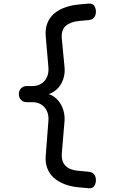

<svg xmlns="http://www.w3.org/2000/svg" viewBox="-20 -885 640 1071"><path d="M475 165 420 160Q376 156 340.5 142.5Q305 129 280.5 107Q256 85 244 54Q232 23 235 -16L250 -210Q252 -233 246.5 -252Q241 -271 229.5 -285Q218 -299 200.5 -307Q183 -315 160 -315H130Q110 -315 97.5 -327.5Q85 -340 85 -360Q85 -380 97.5 -392.5Q110 -405 130 -405H160Q183 -405 200.5 -413Q218 -421 229.5 -435Q241 -449 246.5 -468Q252 -487 250 -510L235 -684Q232 -723 243.5 -754Q255 -785 279.5 -807Q304 -829 340 -842.5Q376 -856 420 -860L475 -865Q495 -867 505 -853.5Q515 -840 515 -820Q515 -800 505 -787.5Q495 -775 475 -773L420 -768Q372 -763 346 -740Q320 -717 325 -666L340 -510Q343 -481 335.5 -453Q328 -425 312 -403.5Q296 -382 272 -369Q262 -363 251 -360Q262 -357 271 -352Q295 -338 311 -316Q327 -294 334.5 -266.5Q342 -239 340 -210L325 -32Q323 -7 328.5 11Q334 29 346.5 41Q359 53 377.5 59.5Q396 66 420 68L475 73Q495 75 505 87.5Q515 100 515 120Q515 140 505 153.5Q495 167 475 165Z"/></svg>

Font: Maple Mono NL
Style: Regular
Weight: 400
Monospace: yes
Designer: subframe7536
Version: Version 7.000